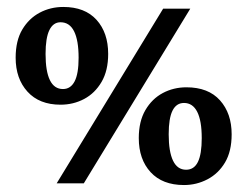

<svg xmlns="http://www.w3.org/2000/svg" viewBox="-20 -527 710 552"><path d="M143 0 449 -502H527L221 0ZM154 -226Q93 -226 59 -263.5Q25 -301 25 -361Q25 -410 44 -442Q63 -474 94 -490.5Q125 -507 162 -507Q224 -507 257.5 -470Q291 -433 291 -372Q291 -324 272 -291.5Q253 -259 222 -242.5Q191 -226 154 -226ZM161 -271Q183 -271 194.5 -293Q206 -315 206 -361Q206 -411 193 -437Q180 -463 154 -463Q133 -463 122 -440.5Q111 -418 111 -372Q111 -322 123.5 -296.5Q136 -271 161 -271ZM509 5Q447 5 413 -32Q379 -69 379 -130Q379 -178 398 -210.5Q417 -243 448 -259.5Q479 -276 516 -276Q579 -276 612.5 -238.5Q646 -201 646 -141Q646 -92 627 -60Q608 -28 576.5 -11.5Q545 5 509 5ZM515 -39Q538 -39 549 -61.5Q560 -84 560 -130Q560 -180 547 -205.5Q534 -231 509 -231Q487 -231 476 -209Q465 -187 465 -141Q465 -91 477.5 -65Q490 -39 515 -39Z"/></svg>

Font: Rasa SemiBold
Style: Regular
Weight: 600
Designer: Anna Giedrys (Yrsa+Rasa design), David Brezina (Yrsa art-direction, Rasa art-direction, design)
Foundry: Rosetta Type Foundry
Version: Version 2.004